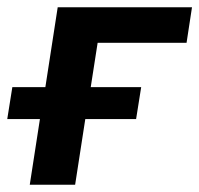

<svg xmlns="http://www.w3.org/2000/svg" viewBox="-25 -509 549 529"><path d="M57 0 85 -181H-5L9 -269H100L134 -489H504L489 -391H244L225 -269H364L350 -181H210L182 0Z"/></svg>

Font: Nunito Sans 12pt
Style: Bold Italic
Weight: 700
Italic angle: -9°
Designer: Vernon Adams
Foundry: Vernon Adams
Version: Version 3.101;gftools[0.9.27]